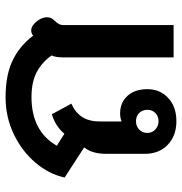

<svg xmlns="http://www.w3.org/2000/svg" viewBox="-2 -641 653 689"><g transform="rotate(-90 324.5 -296.5)"><path d="M117 -103V-243Q117 -292 140 -321L32 -391Q44 -447 85 -495.5Q126 -544 187.5 -573.5Q249 -603 320 -603Q399 -603 451.5 -578Q504 -553 541 -504Q549 -511 560 -511Q573 -511 585 -499Q607 -477 607 -454Q607 -445 603.5 -438.5Q600 -432 594 -426Q587 -419 583 -412Q579 -405 579 -393V0H463V-395Q463 -423 470 -438Q445 -473 409.5 -491.5Q374 -510 321 -510Q198 -510 146 -419L189 -392Q216 -424 259 -437L297 -367Q264 -352 248.5 -327Q233 -302 233 -264V-187Q248 -192 262 -192Q301 -192 325 -165.5Q349 -139 349 -94Q349 -49 317.5 -19.5Q286 10 234 10Q182 10 149.5 -21Q117 -52 117 -103ZM275 -94Q275 -112 263.5 -123.5Q252 -135 234 -135Q216 -135 204 -123.5Q192 -112 192 -94Q192 -77 204.5 -65.5Q217 -54 234 -54Q252 -54 263.5 -65.5Q275 -77 275 -94Z"/></g></svg>

Font: Niramit SemiBold
Style: Regular
Weight: 600
Designer: Katatrad Aksorn Co.,Ltd.
Foundry: Cadson Demak Co.,Ltd.
Version: Version 1.001; ttfautohint (v1.6)